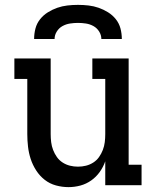

<svg xmlns="http://www.w3.org/2000/svg" viewBox="-20 -760 640 788"><path d="M261 8Q235 8 209.5 1Q184 -6 163.5 -22Q143 -38 128.5 -60.5Q114 -83 106 -107.5Q98 -132 95 -158Q92 -184 92 -210V-436H39V-520H188V-210Q188 -193 190 -176.5Q192 -160 198 -144.5Q204 -129 213.5 -115.5Q223 -102 237 -93Q251 -84 267 -80Q283 -76 300 -76Q317 -76 333 -80Q349 -84 363 -93Q377 -102 386.5 -115.5Q396 -129 402 -144.5Q408 -160 410 -176.5Q412 -193 412 -210V-436H359V-520H508V-84H561V0H412V-98Q404 -75 389.5 -54.5Q375 -34 354.5 -19.5Q334 -5 310 1.5Q286 8 261 8ZM120 -600Q120 -622 125.5 -643Q131 -664 144.5 -681Q158 -698 176.5 -709.5Q195 -721 215 -728Q235 -735 256.5 -737.5Q278 -740 300 -740Q322 -740 343.5 -737.5Q365 -735 385 -728Q405 -721 423.5 -709.5Q442 -698 455.5 -681Q469 -664 474.5 -643Q480 -622 480 -600H396Q396 -616 387 -630.5Q378 -645 363.5 -653Q349 -661 332.5 -663.5Q316 -666 300 -666Q284 -666 267.5 -663.5Q251 -661 236.5 -653Q222 -645 213 -630.5Q204 -616 204 -600Z"/></svg>

Font: Iosevka HT Medium Extended
Style: Regular
Weight: 500
Width: 7
Monospace: yes
Designer: Belleve Invis
Foundry: Belleve Invis
Version: Version 32.3.0; ttfautohint (v1.8.4)